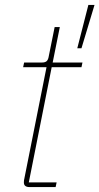

<svg xmlns="http://www.w3.org/2000/svg" viewBox="-20 -760 404 780"><path d="M206 0H100Q89 0 83 -4.5Q77 -9 77 -19Q77 -24 77.5 -27.5Q78 -31 79 -35L169 -487H74L78 -506H150Q164 -506 170 -512Q176 -518 178 -531L202 -650H223L194 -506H315L311 -487H190L97 -19H210ZM364 -740 311 -564H294L339 -740Z"/></svg>

Font: IBM Plex Sans Thin
Style: Italic
Weight: 250
Italic angle: -11.31°
Designer: Mike Abbink, Paul van der Laan, Pieter van Rosmalen
Foundry: Bold Monday
Version: Version 3.201